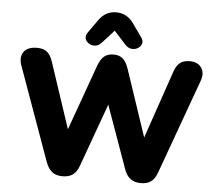

<svg xmlns="http://www.w3.org/2000/svg" viewBox="-62 -1026 1251 1104"><g transform="rotate(5 564.0 -474.0)"><path d="M495 -774Q479 -757 459 -755.5Q439 -754 423 -764.5Q407 -775 402.5 -791.5Q398 -808 411 -827L465 -903Q503 -957 565 -957Q627 -957 665 -903L719 -827Q733 -808 728.5 -791.5Q724 -775 708 -764.5Q692 -754 672 -755.5Q652 -757 635 -774L565 -851ZM338 9Q301 9 278.5 -8.5Q256 -26 242 -63L47 -606Q31 -652 52.5 -683Q74 -714 129 -714Q167 -714 187.5 -696.5Q208 -679 220 -642L346 -263L482 -642Q496 -680 516.5 -697Q537 -714 571 -714Q604 -714 624 -696.5Q644 -679 657 -641L787 -254L920 -642Q932 -679 952.5 -696.5Q973 -714 1010 -714Q1057 -714 1078 -683Q1099 -652 1082 -606L885 -62Q872 -25 850 -8Q828 9 790 9Q718 9 694 -63L565 -424L434 -62Q421 -25 398.5 -8Q376 9 338 9Z"/></g></svg>

Font: Chiron GoRound TC H
Style: Regular
Weight: 900
Designer: Ryoko NISHIZUKA 西塚涼子 (kana, bopomofo & ideographs); Paul D. Hunt (Latin, Greek & Cyrillic); Sandoll Communications 산돌커뮤니
Foundry: Adobe
Version: Version 1.000;hotconv 1.1.1;makeotfexe 2.6.0